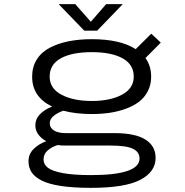

<svg xmlns="http://www.w3.org/2000/svg" viewBox="-20 -701 890 926"><path d="M572 -681 448.5 -553H386.5L263 -681H343L418 -596L492 -681ZM423 -151Q346 -151 285.5 -167Q256.5 -157 238.2 -141.5Q220 -126 220 -107.5Q220 -84 240.5 -71.5Q261 -59 298 -59H532Q632 -59 681.2 -28Q730.5 3 730.5 60.5Q730.5 127.5 656.8 166.2Q583 205 418.5 205Q334 205 274.5 196Q215 187 181.2 169.8Q147.5 152.5 132.5 130Q117.5 107.5 117.5 77Q117.5 41.5 142.5 17.2Q167.5 -7 203 -20Q178.5 -33.5 164.5 -53Q150.5 -72.5 150.5 -95.5Q150.5 -127.5 173.5 -150.8Q196.5 -174 231.5 -187Q135 -233.5 135 -331Q135 -378.5 157.5 -414.2Q180 -450 220.5 -471Q261 -492 311.5 -502Q362 -512 423 -512Q559.5 -512 634.5 -464L709.5 -538.5L755.5 -495.5L681.5 -421Q709 -383.5 709 -331Q709 -292.5 693.2 -261.8Q677.5 -231 650.8 -210.5Q624 -190 587 -176.5Q550 -163 509.2 -157Q468.5 -151 423 -151ZM423 -214Q511.5 -214 568.2 -244.2Q625 -274.5 625 -331.5Q625 -390 571.2 -419.8Q517.5 -449.5 423 -449.5Q327 -449.5 273.2 -419.8Q219.5 -390 219.5 -331.5Q219.5 -274.5 276.5 -244.2Q333.5 -214 423 -214ZM190 68Q190 91.5 210.5 107.8Q231 124 283 133.8Q335 143.5 418.5 143.5Q653 143.5 653 63.5Q653 32.5 621.8 16.8Q590.5 1 512 1H289.5Q274.5 1 258 -1.5Q228.5 8 209.2 25.2Q190 42.5 190 68Z"/></svg>

Font: League Mono Wide Light
Style: Regular
Weight: 300
Width: 8
Designer: Tyler Finck
Foundry: The League of Moveable Type / Tyler Finck
Version: Version 2.210